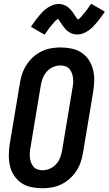

<svg xmlns="http://www.w3.org/2000/svg" viewBox="-20 -996 579 1024"><path d="M206 8Q176 8 147 2Q118 -4 95 -19.5Q72 -35 56 -58.5Q40 -82 33.5 -110Q27 -138 27 -167.5Q27 -197 32 -228L86 -552Q90 -578 98.5 -603Q107 -628 121.5 -650.5Q136 -673 156.5 -691.5Q177 -710 201.5 -722Q226 -734 252 -738.5Q278 -743 303 -743Q333 -743 362 -737Q391 -731 414.5 -715.5Q438 -700 453.5 -676.5Q469 -653 476 -625Q483 -597 482.5 -567.5Q482 -538 477 -507L423 -183Q419 -157 410.5 -132Q402 -107 387.5 -84.5Q373 -62 352.5 -43.5Q332 -25 307.5 -13Q283 -1 257 3.5Q231 8 206 8ZM207 -88Q227 -88 247 -97Q267 -106 281 -122.5Q295 -139 302 -158.5Q309 -178 312 -198L366 -523Q369 -537 370 -551.5Q371 -566 369.5 -579.5Q368 -593 363.5 -605.5Q359 -618 350.5 -628Q342 -638 329 -642.5Q316 -647 302 -647Q282 -647 262 -638Q242 -629 228 -612.5Q214 -596 207 -576.5Q200 -557 197 -537L143 -212Q140 -198 139 -183.5Q138 -169 139.5 -155.5Q141 -142 145.5 -129.5Q150 -117 158.5 -107Q167 -97 180 -92.5Q193 -88 207 -88ZM218 -811 145 -853Q157 -871 167.5 -885.5Q178 -900 188.5 -912Q199 -924 208.5 -934Q218 -944 232 -953.5Q246 -963 261.5 -969Q277 -975 292 -975Q302 -975 310.5 -973Q319 -971 327.5 -967Q336 -963 342.5 -958Q349 -953 355.5 -946Q362 -939 367 -932Q372 -925 376 -918.5Q380 -912 385.5 -904.5Q391 -897 395 -891Q399 -893 404.5 -898Q410 -903 413 -906.5Q416 -910 419.5 -914.5Q423 -919 427.5 -924Q432 -929 436.5 -934.5Q441 -940 445.5 -946.5Q450 -953 455 -960.5Q460 -968 466 -976L539 -934Q527 -916 516.5 -901.5Q506 -887 495.5 -875Q485 -863 475.5 -853Q466 -843 452.5 -833.5Q439 -824 423.5 -818Q408 -812 393 -812Q383 -812 374 -814Q365 -816 357 -820Q349 -824 342 -829Q335 -834 329 -841Q323 -848 317.5 -855Q312 -862 308 -868.5Q304 -875 298 -883.5Q292 -892 289 -896Q285 -893 279.5 -888.5Q274 -884 271 -880.5Q268 -877 264.5 -872.5Q261 -868 256.5 -863Q252 -858 247.5 -852.5Q243 -847 238.5 -840.5Q234 -834 229 -826.5Q224 -819 218 -811Z"/></svg>

Font: Iosevka SS18
Style: Bold Italic
Weight: 700
Italic angle: -9°
Monospace: yes
Designer: Belleve Invis
Foundry: Belleve Invis
Version: Version 25.1.1; ttfautohint (v1.8.4)